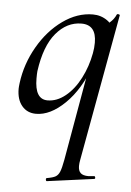

<svg xmlns="http://www.w3.org/2000/svg" viewBox="-51 -448 518 761"><g transform="rotate(5 208.5 -67.0)"><path d="M163 263Q187 259 197.5 253Q208 247 214 232.5Q220 218 226 185L292 -191L306 -197Q271 -100 213 -43.5Q155 13 98 13Q63 13 42 -12Q21 -37 21 -80Q21 -87 23 -103Q33 -180 72.5 -248.5Q112 -317 169.5 -358Q227 -399 289 -399Q321 -399 346.5 -381Q372 -363 375 -328L327 -357Q341 -359 358 -373.5Q375 -388 383 -407Q385 -409 387 -409Q390 -409 393 -407.5Q396 -406 395 -405L289 178Q286 193 286 204Q286 223 295.5 232Q305 241 327 241Q333 241 349 239H350Q353 239 354 244Q355 249 351 250L165 275Q161 276 160 270Q159 264 163 263ZM302 -246Q306 -267 306 -288Q306 -359 247 -359Q189 -359 146 -308Q103 -257 89 -156Q88 -146 88 -127Q88 -44 139 -44Q176 -44 210 -71.5Q244 -99 268 -145.5Q292 -192 302 -246Z"/></g></svg>

Font: Cormorant Garamond Medium
Style: Italic
Weight: 500
Italic angle: -10°
Designer: Christian Thalmann (Catharsis Fonts)
Foundry: Catharsis Fonts
Version: Version 4.000